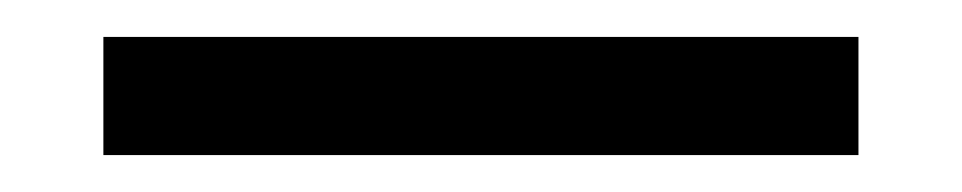

<svg xmlns="http://www.w3.org/2000/svg" viewBox="-20 19 521 104"><path d="M445 39V103H36V39Z"/></svg>

Font: Blinker
Style: Regular
Weight: 400
Designer: Juergen Huber
Foundry: supertype
Version: Version 1.017;hotconv 1.0.117;makeotfexe 2.5.65602